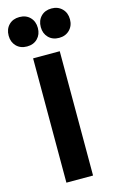

<svg xmlns="http://www.w3.org/2000/svg" viewBox="-171 -963 609 1016"><g transform="rotate(-15 134.0 -455.5)"><path d="M206 0H60V-681H206ZM222 -750Q186 -750 164 -772.5Q142 -795 142 -830Q142 -866 164 -888.5Q186 -911 222 -911Q257 -911 279.5 -888.5Q302 -866 302 -830Q302 -795 279.5 -772.5Q257 -750 222 -750ZM46 -750Q10 -750 -12 -772.5Q-34 -795 -34 -830Q-34 -866 -12 -888.5Q10 -911 46 -911Q82 -911 104 -888.5Q126 -866 126 -830Q126 -795 104 -772.5Q82 -750 46 -750Z"/></g></svg>

Font: Gabarito
Style: Bold
Weight: 700
Designer: Leandro Assis / Alvaro Franca / Felipe Casaprima
Foundry: Naipe Foundry
Version: Version 1.000